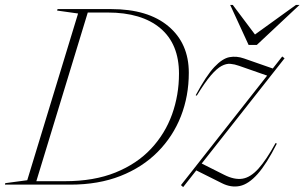

<svg xmlns="http://www.w3.org/2000/svg" viewBox="-63 -752 1240 782"><path d="M255 -697 169.5 -709 171.5 -715H389.5Q539.5 -715 622.8 -645.2Q706 -575.5 706 -455.5Q706 -361 673.8 -278.5Q641.5 -196 579.2 -133.2Q517 -70.5 427.5 -35.2Q338 0 223.5 0H-43L-41.5 -6L48 -18ZM201 -14Q320 -14 407.5 -49.5Q495 -85 552.2 -146.2Q609.5 -207.5 637.8 -286.2Q666 -365 666 -452Q666 -573 590 -637Q514 -701 375.5 -701H294.5L85 -14ZM674 2 1025 -444 910.5 -484Q892.5 -490.5 875.5 -492Q858.5 -493.5 839.2 -483.2Q820 -473 795.8 -444.8Q771.5 -416.5 738.5 -362.5L734 -364Q777 -444 810 -479Q843 -514 871.8 -519.2Q900.5 -524.5 930.5 -514L1048 -473L1086.5 -522L1096 -514.5L758.5 -86L850 -40Q891.5 -19 924.5 -24.2Q957.5 -29.5 989.5 -65Q1021.5 -100.5 1059.5 -169.5L1064.5 -167Q1023 -84.5 986.2 -43.2Q949.5 -2 913.8 5.5Q878 13 840.5 -6L736.5 -58L683 10ZM1157 -732 983 -569H949.5L874.5 -732H885L975.5 -611.5L1142.5 -732Z"/></svg>

Font: Newsreader 72pt ExtraLight
Style: Italic
Weight: 275
Italic angle: -17°
Designer: Hugues Gentile
Foundry: Production Type
Version: Version 1.003; ttfautohint (v1.8.3)